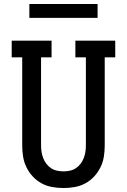

<svg xmlns="http://www.w3.org/2000/svg" viewBox="-20 -940 640 968"><path d="M300 8Q272 8 243.5 3Q215 -2 190 -15.5Q165 -29 145.5 -50Q126 -71 113.5 -96.5Q101 -122 96.5 -150Q92 -178 92 -206V-651H39V-735H240V-651H187V-206Q187 -190 189.5 -174Q192 -158 198 -142.5Q204 -127 214 -114Q224 -101 237.5 -92Q251 -83 267.5 -79.5Q284 -76 300 -76Q316 -76 332.5 -79.5Q349 -83 362.5 -92Q376 -101 386 -114Q396 -127 402 -142.5Q408 -158 410.5 -174Q413 -190 413 -206V-651H360V-735H561V-651H508V-206Q508 -178 503.5 -150Q499 -122 486.5 -96.5Q474 -71 454.5 -50Q435 -29 410 -15.5Q385 -2 356.5 3Q328 8 300 8ZM128 -850V-920H472V-850Z"/></svg>

Font: Iosevka Etoile Medium
Style: Regular
Weight: 500
Designer: Belleve Invis
Foundry: Belleve Invis
Version: Version 22.1.2; ttfautohint (v1.8.4)